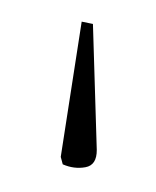

<svg xmlns="http://www.w3.org/2000/svg" viewBox="-51 -69 243 299"><g transform="rotate(-15 71.0 80.5)"><path d="M106 -30 122 -22 77 169Q71 192 53 190.5Q35 189 20 177V165Z"/></g></svg>

Font: Noto Serif ExtraCondensed ExtraLight
Style: Regular
Weight: 200
Width: 2
Designer: Monotype Design Team
Foundry: Monotype Imaging Inc.
Version: Version 2.015